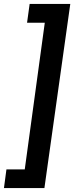

<svg xmlns="http://www.w3.org/2000/svg" viewBox="-46 -839 378 978"><path d="M312 -818.8 180.2 119.1H-25.9L-13.2 23.9H80.1L182.1 -723.1H91.8L105 -818.8Z"/></svg>

Font: Fira Sans Compressed Medium
Style: Italic
Weight: 500
Width: 3
Italic angle: -8°
Designer: Carrois Corporate & Edenspiekermann AG
Foundry: Carrois Corporate GbR & Edenspiekermann AG
Version: Version 4.203;PS 004.203;hotconv 1.0.88;makeotf.lib2.5.64775